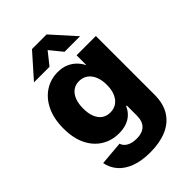

<svg xmlns="http://www.w3.org/2000/svg" viewBox="-277 -858 1179 1179"><g transform="rotate(-45 312.0 -268.5)"><path d="M304.2 212.9Q228 212.9 175 192.6Q122.1 172.4 91.6 136.7Q61 101.1 52.2 54.2L207.5 41Q211.9 56.6 224.6 68.6Q237.3 80.6 257.1 87.4Q276.9 94.2 303.7 94.2Q353 94.2 378.9 69.3Q404.8 44.4 404.8 -5.9V-92.8H398.9Q387.2 -65.4 366.5 -45.7Q345.7 -25.9 316.7 -15.6Q287.6 -5.4 251 -5.4Q187 -5.4 137 -36.4Q86.9 -67.4 58.3 -126Q29.8 -184.6 29.8 -267.6Q29.8 -353 59.1 -413.6Q88.4 -474.1 138.2 -506.3Q188 -538.6 250 -538.6Q288.1 -538.6 317.1 -526.6Q346.2 -514.6 367.7 -494.1Q389.2 -473.6 402.3 -447.3H404.8V-529.3H572.3V-21Q572.3 59.1 539.1 110.8Q505.9 162.6 445.6 187.7Q385.3 212.9 304.2 212.9ZM303.2 -133.8Q335.4 -133.8 358.9 -150.1Q382.3 -166.5 395.3 -197Q408.2 -227.5 408.2 -269.5Q408.2 -311.5 395.3 -342.3Q382.3 -373 358.9 -389.9Q335.4 -406.7 303.2 -406.7Q271.5 -406.7 248.8 -389.9Q226.1 -373 214.1 -342.3Q202.1 -311.5 202.1 -269.5Q202.1 -227.1 214.1 -196.5Q226.1 -166 248.8 -149.9Q271.5 -133.8 303.2 -133.8ZM237.3 -596.7H103.5V-598.1L238.3 -750H365.2L501.5 -598.1V-596.7H367.7L301.8 -677.7Z"/></g></svg>

Font: Inter 24pt ExtraBold
Style: Regular
Weight: 800
Designer: Rasmus Andersson
Foundry: rsms
Version: Version 4.001;git-66647c0bb